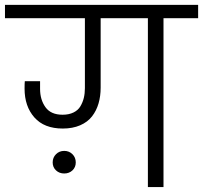

<svg xmlns="http://www.w3.org/2000/svg" viewBox="-49 -760 825 780"><path d="M551.8 0V-686H359.9V-403.8Q359.9 -369.1 351.3 -339.8Q342.8 -310.5 325 -287.4Q307.1 -264.2 276.6 -251Q246.1 -237.8 206.1 -237.8Q130.4 -237.8 90.6 -283Q50.8 -328.1 50.8 -399.9Q50.8 -420.4 51.8 -430.2H113.8V-398.9Q113.8 -355 135.7 -324.5Q157.7 -293.9 205.1 -293.9Q231 -293.9 249.5 -303Q268.1 -312 277.6 -328.1Q287.1 -344.2 291.5 -362.3Q295.9 -380.4 295.9 -401.9V-686H-28.8V-740.2H755.9V-686H615.2V0ZM165 -100.1Q165 -120.1 178.5 -133.5Q191.9 -147 211.9 -147Q231.9 -147 245.4 -133.5Q258.8 -120.1 258.8 -100.1Q258.8 -80.6 245.4 -67.9Q231.9 -55.2 211.9 -55.2Q191.9 -55.2 178.5 -67.9Q165 -80.6 165 -100.1Z"/></svg>

Font: SVN-Poppins Light
Style: Regular
Weight: 300
Designer: Ninad Kale (Devanagari), Jonny Pinhorn (Latin)
Foundry: Indian Type Foundry
Version: Version 3.002 2017